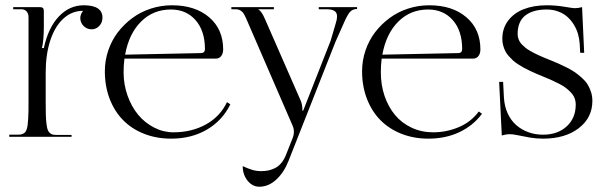

<svg xmlns="http://www.w3.org/2000/svg" viewBox="-20 -518 2296 727"><path d="M15 0V-8H44Q52 -8 57.4 -8.6Q62.8 -9.2 67.8 -11.9Q72.8 -14.5 75.6 -17.8Q78.5 -21 81 -28.5Q83.5 -36 84.6 -44.2Q85.8 -52.5 86.6 -66.9Q87.5 -81.2 87.8 -96.5Q88 -111.8 88 -135V-453Q88 -466.5 80.6 -474.8Q73.2 -483 61 -483H30V-491H131Q139.2 -491 142.6 -487.6Q146 -484.2 146 -476V-414Q146 -392.5 144 -369.6Q142 -346.8 139 -338V-336H146Q162.5 -412.8 202.6 -455.4Q242.8 -498 297 -498Q368 -498 368 -451Q368 -432.8 356 -419.9Q344 -407 327 -407Q309.2 -407 296.6 -419.6Q284 -432.2 284 -450Q284 -456.2 286.9 -464Q289.8 -471.8 294 -476V-477Q252.5 -477 220.4 -447.9Q188.2 -418.8 170.6 -365.5Q153 -312.2 153 -243V-134Q153 -103.2 153.5 -84.5Q154 -65.8 155.9 -50.1Q157.8 -34.5 160.4 -27.1Q163 -19.8 168.6 -14.6Q174.2 -9.5 180.8 -8.2Q187.2 -7 198 -7H251V0Z M377 -248Q377 -288.8 389.9 -326.9Q402.8 -365 426.2 -395.8Q449.8 -426.5 481 -449.6Q512.2 -472.8 551 -485.4Q589.8 -498 631 -498Q719 -498 772 -452.6Q825 -407.2 825 -331Q825 -315.2 817.4 -305.6Q809.8 -296 797 -296H451.2Q448 -272.2 448 -244Q448 -197.8 463 -155.8Q478 -113.8 503.2 -83.4Q528.5 -53 563.5 -35Q598.5 -17 637 -17Q705.2 -17 759.1 -46.5Q813 -76 839.5 -131.2L852.2 -123Q822.2 -61.8 763.8 -27.4Q705.2 7 628 7Q572 7 525.1 -11.6Q478.2 -30.2 445.8 -63.5Q413.2 -96.8 395.1 -144.1Q377 -191.5 377 -248ZM453.8 -311 742 -317Q748.2 -317 752.1 -320.9Q756 -324.8 756 -332Q756 -401.2 720.6 -441.6Q685.2 -482 627 -482Q560 -482 514 -436.1Q468 -390.2 453.8 -311Z M1088 5Q1092.8 -7 1092.8 -19.2Q1092.8 -31 1088 -42L919 -432Q914.2 -443.5 911.6 -449.1Q909 -454.8 905.2 -461.9Q901.5 -469 898.5 -472Q895.5 -475 891 -478Q886.5 -481 881.2 -482Q876 -483 869 -483H856V-491H1017V-483H958V-482Q963 -480.2 968.6 -472.6Q974.2 -465 977.2 -458.9Q980.2 -452.8 985 -442L1119 -136Q1125 -121.5 1125 -101V-99H1128L1232 -364L1252 -432Q1256.2 -445 1256.2 -455.8Q1256.2 -470.2 1246.4 -476.6Q1236.5 -483 1215 -483H1187V-491H1332V-484Q1315 -484 1305 -472.5Q1295 -461 1282 -431L1250 -359L1073 90Q1055.8 134.2 1026.5 161.6Q997.2 189 962 189Q935.8 189 917.4 166.1Q899 143.2 899 111Q920.2 120.8 935.8 125.4Q951.2 130 969 130Q983.8 130 996.2 127.4Q1008.8 124.8 1021.6 118.4Q1034.5 112 1045.1 99.2Q1055.8 86.5 1063 68Z M1351 -248Q1351 -288.8 1363.9 -326.9Q1376.8 -365 1400.2 -395.8Q1423.8 -426.5 1455 -449.6Q1486.2 -472.8 1525 -485.4Q1563.8 -498 1605 -498Q1693 -498 1746 -452.6Q1799 -407.2 1799 -331Q1799 -315.2 1791.4 -305.6Q1783.8 -296 1771 -296H1425.2Q1422 -272.2 1422 -244Q1422 -196.2 1436.2 -154.5Q1450.5 -112.8 1475.9 -82.4Q1501.2 -52 1538.6 -34.5Q1576 -17 1620 -17Q1670.8 -17 1717.2 -36.6Q1763.8 -56.2 1793 -96L1805 -87Q1771.5 -42.2 1719.4 -17.6Q1667.2 7 1602 7Q1546.5 7 1499.6 -11.6Q1452.8 -30.2 1420.1 -63.5Q1387.5 -96.8 1369.2 -144.2Q1351 -191.8 1351 -248ZM1427.8 -311 1716 -317Q1722.2 -317 1726.1 -320.9Q1730 -324.8 1730 -332Q1730 -401.2 1694.6 -441.6Q1659.2 -482 1601 -482Q1534 -482 1488 -436.1Q1442 -390.2 1427.8 -311Z M2036 7Q2011 7 1986.1 2.8Q1961.2 -1.5 1941.4 -5.8Q1921.5 -10 1909 -10Q1897.5 -10 1880 -5L1870 -208H1885L1888 -150Q1889.8 -116.2 1902.1 -89.1Q1914.5 -62 1934.6 -44.4Q1954.8 -26.8 1980.6 -17.4Q2006.5 -8 2036 -8Q2091.5 -8 2125.8 -39.5Q2160 -71 2160 -122Q2160 -135 2155.6 -146.4Q2151.2 -157.8 2142 -167.5Q2132.8 -177.2 2122.8 -185Q2112.8 -192.8 2097 -200.9Q2081.2 -209 2068.6 -214.6Q2056 -220.2 2037 -228Q2021.8 -234.2 2012.4 -238.2Q2003 -242.2 1988.2 -249.1Q1973.5 -256 1964.1 -261.2Q1954.8 -266.5 1942.5 -274.2Q1930.2 -282 1922.5 -289.1Q1914.8 -296.2 1906.2 -305.8Q1897.8 -315.2 1893 -325Q1888.2 -334.8 1885.1 -346.5Q1882 -358.2 1882 -371Q1882 -410.5 1903.9 -439.6Q1925.8 -468.8 1963.5 -483.4Q2001.2 -498 2050 -498Q2084 -498 2116.8 -492.5Q2149.5 -487 2156 -487Q2169.2 -487 2184 -491L2192 -318H2177L2175 -352Q2173.8 -371.2 2168.5 -389.5Q2163.2 -407.8 2152.9 -424.6Q2142.5 -441.5 2128.4 -454.1Q2114.2 -466.8 2094 -474.4Q2073.8 -482 2050 -482Q1998.2 -482 1969.1 -459.4Q1940 -436.8 1940 -389Q1940 -381.2 1942.2 -373.8Q1944.5 -366.2 1948 -360.1Q1951.5 -354 1958 -347.8Q1964.5 -341.5 1970.4 -336.6Q1976.2 -331.8 1985.9 -326.2Q1995.5 -320.8 2002.8 -316.9Q2010 -313 2021.8 -307.8Q2033.5 -302.5 2041.2 -299.4Q2049 -296.2 2062 -291Q2081.8 -283 2095.1 -277.1Q2108.5 -271.2 2126.9 -261.9Q2145.2 -252.5 2157.5 -244Q2169.8 -235.5 2183.2 -223.4Q2196.8 -211.2 2204.6 -198.8Q2212.5 -186.2 2217.8 -170.1Q2223 -154 2223 -136Q2223 -72.2 2171.4 -32.6Q2119.8 7 2036 7Z"/></svg>

Font: FogtwoNo5
Style: Regular
Weight: 400
Designer: gluk (gluksza@wp.pl)
Foundry: gluk (gluksza@wp.pl)
Version: Version 0.87